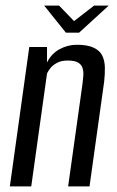

<svg xmlns="http://www.w3.org/2000/svg" viewBox="-20 -662 414 682"><path d="M15 0 84 -495H147V-440Q163 -472 192 -487.5Q221 -503 253 -503Q291 -503 313 -492.5Q335 -482 343.5 -464Q352 -446 352.5 -422.5Q353 -399 350 -372L298 0H222L273 -364Q275 -379 276 -394Q277 -409 273 -421Q269 -433 257 -440Q245 -447 220 -447Q198 -447 183 -439Q168 -431 159.5 -420.5Q151 -410 147 -401L91 0ZM214 -546 137 -642H190L243 -587L314 -642H366L261 -546Z"/></svg>

Font: Alumni Sans Thin Medium
Style: Italic
Weight: 500
Italic angle: -8°
Version: Version 1.016